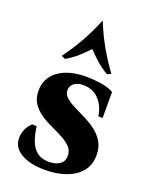

<svg xmlns="http://www.w3.org/2000/svg" viewBox="-144 -832 728 924"><g transform="rotate(20 220.0 -369.5)"><path d="M202 15Q126 15 79.5 -12Q33 -39 33 -88Q33 -107 41 -128.5Q49 -150 70 -170H93Q98 -131 109.5 -98.5Q121 -66 144.5 -47Q168 -28 208 -28Q240 -28 261.5 -42.5Q283 -57 283 -86Q283 -113 265.5 -131Q248 -149 221 -163.5Q194 -178 163 -192Q132 -206 105 -224.5Q78 -243 60.5 -269Q43 -295 43 -334Q43 -399 95.5 -437Q148 -475 238 -475Q272 -475 312.5 -469Q353 -463 378 -448V-315H356Q349 -366 318 -399Q287 -432 238 -432Q205 -432 189 -417.5Q173 -403 173 -384Q173 -362 190.5 -346.5Q208 -331 235 -317.5Q262 -304 292.5 -289Q323 -274 350 -254Q377 -234 394.5 -205.5Q412 -177 412 -136Q412 -87 385 -53.5Q358 -20 310.5 -2.5Q263 15 202 15ZM326 -520Q295 -537 268 -561Q241 -585 218 -610Q195 -585 168 -561Q141 -537 110 -520L91 -529Q126 -576 158.5 -632.5Q191 -689 217 -754H219Q245 -689 277.5 -632.5Q310 -576 345 -529Z"/></g></svg>

Font: Bona Nova SC
Style: Bold
Weight: 700
Designer: Mateusz Machalski
Foundry: Capitalics
Version: Version 4.001; ttfautohint (v1.8.4.7-5d5b)